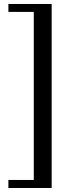

<svg xmlns="http://www.w3.org/2000/svg" viewBox="-20 -767 348 960"><path d="M22 172.9V132.8H148.9V-707.5H22V-747.1H238.3V172.9Z"/></svg>

Font: Elstob 10pt Medium
Style: Regular
Weight: 500
Designer: Peter S. Baker
Version: Version 1.015